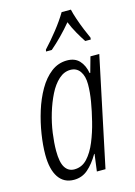

<svg xmlns="http://www.w3.org/2000/svg" viewBox="-118 -830 637 903"><g transform="rotate(-15 200.5 -378.5)"><path d="M128 10Q79 10 53 -28.5Q27 -67 27 -139Q27 -184 35.5 -238.5Q44 -293 60.5 -346Q77 -399 102.5 -443.5Q128 -488 162.5 -514.5Q197 -541 240 -541Q278 -541 299.5 -518Q321 -495 328 -456H331L352 -531H395L283 0H241L252 -83H250Q225 -40 196 -15Q167 10 128 10ZM142 -37Q179 -37 205 -65Q231 -93 249.5 -138Q268 -183 280 -232Q292 -280 299.5 -324.5Q307 -369 307 -407Q307 -447 290.5 -470.5Q274 -494 244 -494Q213 -494 187 -470.5Q161 -447 141.5 -408Q122 -369 108 -322.5Q94 -276 87.5 -229Q81 -182 81 -143Q81 -87 97 -62Q113 -37 142 -37ZM158 -616Q189 -649 221 -689.5Q253 -730 275 -767H320Q324 -748 334 -718.5Q344 -689 355.5 -661Q367 -633 375 -616L374 -607H347Q333 -628 317 -656Q301 -684 289 -714Q265 -685 238 -657.5Q211 -630 184 -607H156Z"/></g></svg>

Font: Noto Sans ExtraCondensed Light
Style: Italic
Weight: 300
Width: 2
Italic angle: -12°
Designer: Monotype Design Team
Foundry: Monotype Imaging Inc.
Version: Version 2.013; ttfautohint (v1.8.4.7-5d5b)